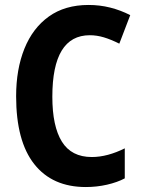

<svg xmlns="http://www.w3.org/2000/svg" viewBox="-20 -744 577 774"><path d="M326 10Q191 10 118 -82.5Q45 -175 45 -356Q45 -465 78.5 -548Q112 -631 177 -677.5Q242 -724 337 -724Q382 -724 424 -713.5Q466 -703 505 -683L461 -568Q427 -585 398.5 -593.5Q370 -602 342 -602Q191 -602 191 -354Q191 -235 229.5 -173Q268 -111 350 -111Q382 -111 415.5 -120Q449 -129 483 -146V-25Q453 -9 411.5 0.5Q370 10 326 10Z"/></svg>

Font: Noto Sans Condensed
Style: Bold
Weight: 700
Width: 3
Designer: Monotype Design Team
Foundry: Monotype Imaging Inc.
Version: Version 2.013; ttfautohint (v1.8.4.7-5d5b)